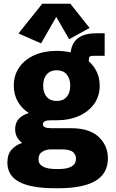

<svg xmlns="http://www.w3.org/2000/svg" viewBox="-20 -816 628 1040"><path d="M280.3 203.6Q148.4 203.6 84.2 169.4Q20 135.3 20 64.5Q20 19.5 43 -5.9Q65.9 -31.2 100.1 -42Q62 -70.3 62 -116.7Q62 -181.6 136.2 -203.6Q97.7 -228 76.2 -266.1Q54.7 -304.2 54.7 -352.1Q54.7 -408.7 84 -450.9Q113.3 -493.2 165.5 -516.8Q217.8 -540.5 287.1 -540.5Q327.1 -540.5 362.8 -532.2Q374.5 -635.7 501.5 -635.7H546.9V-513.7H485.4Q469.7 -513.7 465.3 -508.3Q460.9 -502.9 460.9 -486.3V-483.9Q488.8 -459.5 504.4 -426Q520 -392.6 520 -352.1Q520 -295.9 490.5 -253.9Q460.9 -211.9 408.4 -188.2Q356 -164.6 286.6 -164.6H255.4Q212.4 -164.6 212.4 -142.6Q212.4 -121.6 256.3 -121.6H363.3Q464.8 -121.6 514.6 -74.5Q564.5 -27.3 564.5 42Q564.5 123 497.8 163.3Q431.2 203.6 294.4 203.6ZM287.1 -269Q321.8 -269 341.1 -291Q360.4 -313 360.4 -352.1Q360.4 -391.1 341.1 -413.3Q321.8 -435.5 287.1 -435.5Q252.9 -435.5 233.4 -413.3Q213.9 -391.1 213.9 -352.1Q213.9 -313 233.4 -291Q252.9 -269 287.1 -269ZM285.2 99.6H297.9Q391.6 99.6 391.6 43.5Q391.6 22.5 375.5 7.8Q359.4 -6.8 314 -6.8H253.9Q230.5 -6.8 209.5 5.6Q188.5 18.1 188.5 46.4Q188.5 99.6 285.2 99.6ZM202.6 -581.1 80.1 -634.8 209 -795.9H360.8L465.3 -664.6L354.5 -603.5L284.7 -724.6Z"/></svg>

Font: Schibsted Grotesk ExtraBold
Style: Regular
Weight: 800
Designer: Bakken & Baeck AS, Henrik Kongsvoll
Foundry: Schibsted ASA
Version: Version 1.100; ttfautohint (v1.8.4.7-5d5b);gftools[0.9.25]